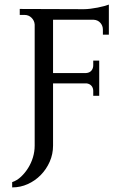

<svg xmlns="http://www.w3.org/2000/svg" viewBox="-20 -639 533 836"><path d="M345 -599Q358 -599 374 -601Q390 -603 405.5 -606Q421 -609 433.5 -612.5Q446 -616 454 -619V-488H428V-510Q428 -527 417 -539.5Q406 -552 388 -553H211V-321H355Q370 -322 378 -331.5Q386 -341 386 -355V-375H412V-222H386V-243Q386 -256 378.5 -265Q371 -274 357 -276H211V-5Q211 32 196.5 65Q182 98 157.5 123Q133 148 101 162.5Q69 177 33 177V154Q54 147 71.5 130.5Q89 114 102.5 92.5Q116 71 123.5 46Q131 21 131 -5V-532Q130 -549 117.5 -561.5Q105 -574 87 -574H66V-600Z"/></svg>

Font: Constantine
Style: Regular
Weight: 400
Designer: Dukom Design
Version: Version 1.001;PS 001.001;hotconv 1.0.56;makeotf.lib2.0.21325